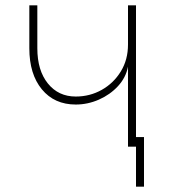

<svg xmlns="http://www.w3.org/2000/svg" viewBox="-20 -550 640 720"><path d="M460 0V-300Q452 -259 422.5 -227Q393 -195 351 -176.5Q309 -158 264 -158Q184 -158 137 -215Q90 -272 90 -369V-530H120V-369Q120 -286 159.5 -237Q199 -188 264 -188Q317 -188 361.5 -213Q406 -238 433 -282Q460 -326 460 -383V-530H490V-36H520V150H490V0Z"/></svg>

Font: Geist Mono Thin
Style: Regular
Weight: 100
Monospace: yes
Designer: Basement.studio, Andrés Briganti, Mateo Zaragoza
Foundry: Basement.studio, Vercel, Andrés Briganti, Guido Ferreyra, Mateo Zaragoza
Version: Version 1.500; ttfautohint (v1.8.4.7-5d5b)